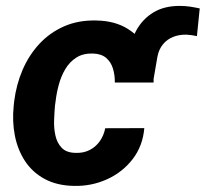

<svg xmlns="http://www.w3.org/2000/svg" viewBox="-20 -606 682 636"><path d="M486.8 -333H392.6L404.8 -418.5Q410.6 -467.3 431.6 -505.4Q452.6 -543.5 488.8 -565.2Q524.9 -586.9 577.1 -586.4Q593.3 -586.4 609.6 -584Q626 -581.5 641.6 -578.1L632.3 -486.3Q623.5 -488.3 615 -489.5Q606.4 -490.7 597.7 -491.2Q573.2 -491.7 553.2 -483.6Q533.2 -475.6 519.8 -459.2Q506.3 -442.9 501.5 -418.5ZM230.5 -99.6Q256.3 -98.6 276.6 -108.9Q296.9 -119.1 310.3 -137.9Q323.7 -156.7 328.6 -181.2L458 -181.6Q453.1 -122.6 419.4 -78.9Q385.7 -35.2 334.2 -12Q282.7 11.2 225.1 9.8Q168.5 8.8 127.9 -13.2Q87.4 -35.2 63 -72.3Q38.6 -109.4 29.3 -156.5Q20 -203.6 25.4 -255.4L26.9 -270Q33.7 -325.2 54.7 -374.3Q75.7 -423.3 110.4 -460.7Q145 -498 192.4 -518.8Q239.7 -539.6 299.3 -538.1Q360.4 -537.1 403.1 -510.5Q445.8 -483.9 468 -437.7Q490.2 -391.6 488.8 -332.5H360.4Q360.8 -356.9 354.2 -378.7Q347.7 -400.4 331.8 -414.1Q315.9 -427.7 288.1 -428.7Q255.4 -429.7 232.9 -415.3Q210.4 -400.9 196.3 -377Q182.1 -353 174.6 -324.7Q167 -296.4 164.1 -270L162.1 -255.9Q160.2 -233.9 159.2 -207.5Q158.2 -181.2 163.6 -157Q168.9 -132.8 184.3 -116.5Q199.7 -100.1 230.5 -99.6Z"/></svg>

Font: Roboto
Style: Bold Italic
Weight: 700
Italic angle: -12°
Designer: Christian Robertson
Foundry: Google
Version: Version 3.0